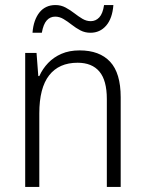

<svg xmlns="http://www.w3.org/2000/svg" viewBox="-20 -742 576 762"><path d="M296 -542Q375 -542 417 -497Q459 -452 459 -356V0H404V-349Q404 -423 374.5 -458Q345 -493 288 -493Q214 -493 175 -443Q136 -393 136 -292V0H80V-532H125L132 -440H136Q149 -469 171 -492Q193 -515 224 -528.5Q255 -542 296 -542ZM109 -612Q111 -638 118 -658Q125 -678 136.5 -692.5Q148 -707 164 -714.5Q180 -722 200 -722Q222 -722 240.5 -712Q259 -702 275 -689.5Q291 -677 307 -667.5Q323 -658 340 -658Q360 -658 374 -673Q388 -688 393 -722H430Q426 -669 401.5 -640.5Q377 -612 339 -612Q317 -612 299 -621.5Q281 -631 264.5 -644Q248 -657 232 -666.5Q216 -676 199 -676Q179 -676 165.5 -661Q152 -646 146 -612Z"/></svg>

Font: Noto Sans Hebrew SemiCondensed Light
Style: Regular
Weight: 300
Width: 4
Designer: Monotype Design Team
Foundry: Monotype Imaging Inc.
Version: Version 2.003